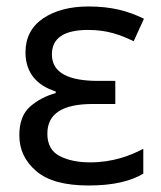

<svg xmlns="http://www.w3.org/2000/svg" viewBox="-20 -566 499 596"><path d="M284.2 -314.9C195.8 -314.9 141.1 -338.4 141.1 -397C141.1 -447.8 178.7 -473.1 253.9 -473.1C312.5 -473.1 353.5 -458 395 -438L426.8 -507.8C377.9 -531.7 327.1 -545.9 254.9 -545.9C197.8 -545.9 150.9 -533.7 114.3 -509.3C77.6 -484.4 59.1 -449.2 59.1 -403.8C59.1 -338.9 95.7 -300.3 152.8 -282.2V-276.9C122.1 -268.6 95.7 -254.4 73.7 -235.4C51.3 -215.8 40 -186 40 -146C40 -101.6 57.6 -64.5 92.8 -34.7C127.4 -4.9 181.6 9.8 254.9 9.8C332.5 9.8 386.2 -3.9 424.8 -26.9V-104C383.8 -82.5 329.6 -62 259.8 -62C221.2 -62 189.5 -68.8 164.6 -82C139.6 -95.2 127 -118.2 127 -150.9C127 -211.9 171.9 -243.2 268.1 -243.2H337.9V-314.9Z"/></svg>

Font: Avrile Sans
Style: Regular
Weight: 400
Designer: Monotype Design Team, Google (font), Stefan Peev (BGR Cyrillic), Cristiano Sobral (main changes)
Foundry: The Avrile Sans Project Authors
Version: Version 3.110